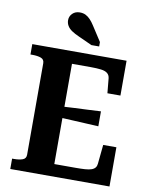

<svg xmlns="http://www.w3.org/2000/svg" viewBox="-99 -1003 841 1075"><g transform="rotate(10 321.5 -465.5)"><path d="M599 -223V0H35V-59H46Q75 -59 94.5 -66Q114 -73 114 -95V-615Q114 -637 94.5 -644Q75 -651 46 -651H35V-710H571V-512H497L489 -596Q487 -614 474.5 -624Q462 -634 438 -637Q414 -640 379 -640H273V-70H395Q425 -70 447.5 -71.5Q470 -73 484 -78Q498 -83 505 -92Q512 -101 513 -114L524 -223ZM245 -394Q285 -397 324 -398.5Q363 -400 402 -402Q441 -404 479 -406V-321Q441 -323 402 -325Q363 -327 324 -329Q285 -331 245 -333ZM351 -872Q339 -891 326.5 -904Q314 -917 300 -924Q286 -931 267 -931Q241 -931 225 -915Q209 -899 209 -877Q209 -860 217.5 -845.5Q226 -831 243 -819.5Q260 -808 285 -797L362 -762H406V-787Z"/></g></svg>

Font: Roboto Serif 28pt SemiBold
Style: Regular
Weight: 600
Designer: Greg Gazdowicz
Foundry: Commercial Type
Version: Version 1.008